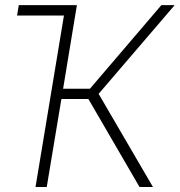

<svg xmlns="http://www.w3.org/2000/svg" viewBox="-20 -748 719 768"><path d="M538.1 0 333.5 -352.1H225.6L167 0H122.1L235.8 -686H48.3L55.2 -727.5H287.6L232.4 -393.1H339.8L625.5 -727.5H678.7L374.5 -372.6L591.8 0Z"/></svg>

Font: Inter Display Extra Light
Style: Italic
Weight: 200
Italic angle: -9.39999°
Designer: Rasmus Andersson
Foundry: rsms
Version: Version 4.000;git-4fc901f